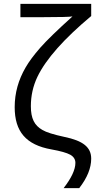

<svg xmlns="http://www.w3.org/2000/svg" viewBox="-20 -780 523 996"><path d="M85.9 -690.9V-759.8H453.1V-696.8C313 -579.6 218.8 -474.6 173.8 -380.9C151.4 -333.5 140.1 -283.2 140.1 -229C140.1 -165 158.7 -129.4 199.7 -106C219.7 -93.8 257.8 -82 314 -69.8C411.1 -49.8 453.1 -16.1 453.1 43C453.1 91.3 432.6 142.6 391.1 195.8H310.1C350.6 143.6 371.1 99.6 371.1 64.9C371.1 46.9 362.3 32.7 344.2 22.5C326.2 12.7 293.5 3.4 247.1 -4.9C114.7 -28.3 56.2 -97.7 56.2 -224.1C56.2 -298.3 75.7 -365.7 112.3 -429.2C130.4 -460.9 156.2 -495.1 189 -532.7C221.7 -569.8 277.3 -624 356 -694.8C342.8 -692.4 292.5 -690.9 204.1 -690.9Z"/></svg>

Font: OpenSansEmoji
Style: Regular
Weight: 400
Foundry: MorbZ
Version: Version 1.000;PS 001.000;hotconv 1.0.70;makeotf.lib2.5.58329